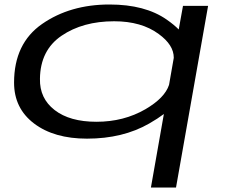

<svg xmlns="http://www.w3.org/2000/svg" viewBox="-20 -611 1014 853"><path d="M650.5 222 708 -104.5Q681 -84 642.5 -62Q525.5 5 366.5 5Q220.5 5 131.5 -62.2Q42.5 -129.5 42.5 -244Q42.5 -418 167 -504.5Q291.5 -591 466.5 -591Q624.5 -591 720.5 -524Q753.5 -501 774 -480L793 -585H904.5L762 222ZM752 -354Q752.5 -411 685 -460Q608.5 -516.5 487 -516.5Q348 -516.5 253.5 -452.2Q159 -388 157.5 -261Q155.5 -174 222.8 -122Q290 -70 408.5 -70Q530 -70 626.5 -126Q712 -176 731 -234Z"/></svg>

Font: Anybody UltraExpanded Regular
Style: Italic
Weight: 400
Width: 9
Italic angle: -10°
Designer: Tyler Finck
Foundry: Etcetera Type Company
Version: Version 1.010; ttfautohint (v1.8.3) -l 8 -r 50 -G 200 -x 14 